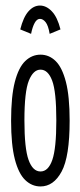

<svg xmlns="http://www.w3.org/2000/svg" viewBox="-20 -664 290 692"><path d="M126 8Q95 8 71 -15Q47 -38 33.5 -90Q20 -142 20 -229Q20 -317 33.5 -369Q47 -421 71 -444Q95 -467 126 -467Q157 -467 180.5 -444Q204 -421 217.5 -369Q231 -317 231 -229Q231 -99 202 -45.5Q173 8 126 8ZM126 -46Q154 -46 168.5 -87.5Q183 -129 183 -230Q183 -334 168 -373.5Q153 -413 126 -413Q100 -413 84 -373.5Q68 -334 68 -230Q68 -129 83 -87.5Q98 -46 126 -46ZM92 -542 53 -558Q64 -602 82.5 -623Q101 -644 124 -644Q147 -644 167 -623Q187 -602 198 -558L159 -542Q154 -572 144.5 -584Q135 -596 124 -596Q113 -596 105 -581.5Q97 -567 92 -542Z"/></svg>

Font: Inconsolata UltraCondensed
Style: Regular
Weight: 400
Width: 1
Monospace: yes
Designer: Raph Levien, Cyreal, Brenton Simpson
Foundry: Raph Levien, Cyreal, Google
Version: Version 3.000; ttfautohint (v1.8.2.53-6de2)